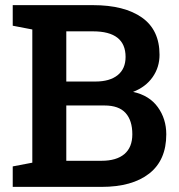

<svg xmlns="http://www.w3.org/2000/svg" viewBox="-20 -731 700 751"><path d="M29.8 0V-80.1L106.4 -94.7V-615.7L29.8 -630.4V-710.9H343.8Q466.3 -710.9 535.2 -662.4Q604 -613.8 604 -516.6Q604 -467.8 576.9 -429.2Q549.8 -390.6 500.5 -371.6Q564 -357.9 597.2 -312Q630.4 -266.1 630.4 -205.6Q630.4 -104.5 563.7 -52.2Q497.1 0 377 0ZM239.3 -412.1H353Q409.2 -412.1 440.2 -437Q471.2 -461.9 471.2 -508.3Q471.2 -608.4 343.8 -608.4H239.3ZM239.3 -102.1H377Q435.5 -102.1 466.6 -128.4Q497.6 -154.8 497.6 -205.6Q497.6 -259.8 471.2 -289.1Q444.8 -318.4 388.7 -318.4H239.3Z"/></svg>

Font: Roboto Slab SemiBold
Style: Regular
Weight: 600
Designer: Google
Version: Version 2.001; ttfautohint (v1.8.3)